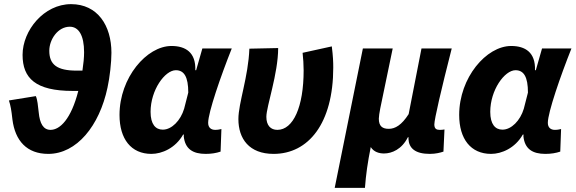

<svg xmlns="http://www.w3.org/2000/svg" viewBox="-20 -731 2779 927"><path d="M351 -390C255 -390 218 -419 218 -486C218 -540 259 -602 317 -602C360 -602 386 -560 386 -479C386 -453 383 -423 378 -390ZM213 12C350 12 460 -123 499 -308C510 -357 518 -431 518 -476C518 -608 451 -711 323 -711C192 -711 89 -584 89 -466C89 -353 152 -292 331 -292H358C323 -155 269 -104 224 -104C189 -104 172 -135 167 -188C163 -222 161 -249 153 -267L23 -246C31 -222 35 -200 40 -154C53 -51 110 12 213 12Z M711 12C762 12 827 -16 864 -81H868C868 -78 867 -76 867 -74C873 -11 912 12 973 12C1001 12 1024 8 1045 1L1049 -108C1040 -106 1032 -104 1019 -104C1000 -104 985 -114 985 -138C985 -188 1046 -364 1099 -497H957L927 -392H923C926 -478 876 -509 808 -509C688 -509 557 -356 557 -176C557 -60 613 12 711 12ZM766 -105C731 -105 707 -131 707 -191C707 -296 776 -392 829 -392C869 -392 889 -360 889 -284L869 -206C852 -149 809 -105 766 -105Z M1301 12C1469 12 1589 -135 1589 -405C1589 -432 1588 -459 1582 -507L1441 -476C1444 -450 1446 -418 1446 -391C1446 -215 1396 -104 1319 -104C1287 -104 1266 -125 1266 -167C1266 -217 1323 -375 1323 -499L1184 -496C1179 -360 1131 -234 1131 -156C1131 -61 1183 12 1301 12Z M1596 176H1742C1747 110 1755 54 1770 -21C1785 3 1811 10 1834 10C1872 10 1920 -10 1949 -68H1953C1953 -64 1952 -63 1952 -61C1954 -16 1984 12 2055 12C2084 12 2106 6 2121 1L2126 -106C2118 -104 2109 -104 2102 -104C2088 -104 2077 -109 2077 -130C2077 -155 2110 -297 2161 -497H2015L1953 -180C1919 -127 1888 -109 1857 -109C1827 -109 1809 -121 1809 -158C1809 -167 1812 -188 1816 -208L1876 -497H1732Z M2351 12C2402 12 2467 -16 2504 -81H2508C2508 -78 2507 -76 2507 -74C2513 -11 2552 12 2613 12C2641 12 2664 8 2685 1L2689 -108C2680 -106 2672 -104 2659 -104C2640 -104 2625 -114 2625 -138C2625 -188 2686 -364 2739 -497H2597L2567 -392H2563C2566 -478 2516 -509 2448 -509C2328 -509 2197 -356 2197 -176C2197 -60 2253 12 2351 12ZM2406 -105C2371 -105 2347 -131 2347 -191C2347 -296 2416 -392 2469 -392C2509 -392 2529 -360 2529 -284L2509 -206C2492 -149 2449 -105 2406 -105Z"/></svg>

Font: Source Sans Pro
Style: Bold Italic
Weight: 700
Italic angle: -11°
Designer: Paul D. Hunt
Foundry: Adobe Systems Incorporated
Version: Version 3.006;hotconv 1.0.111;makeotfexe 2.5.65597